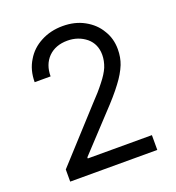

<svg xmlns="http://www.w3.org/2000/svg" viewBox="-133 -844 872 951"><g transform="rotate(-20 302.5 -368.5)"><path d="M385 -407Q413 -442 426 -472Q439 -505 439 -536Q439 -593 399 -627Q357 -661 300 -661Q237 -661 199 -623Q162 -585 162 -523H78Q78 -587 108 -635Q136 -683 188 -710Q239 -737 303 -737Q367 -737 416 -710Q467 -682 493 -637Q521 -593 521 -536Q521 -493 507 -457Q490 -415 457 -372Q423 -326 359 -259L196 -84V-78H534V0H75V-64L315 -327Q354 -367 385 -407Z"/></g></svg>

Font: Sinter
Style: Regular
Weight: 400
Foundry: Adobe & rsms
Version: Version 1.000